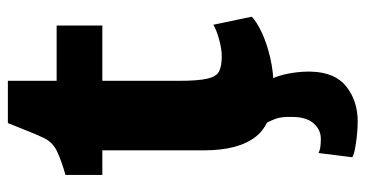

<svg xmlns="http://www.w3.org/2000/svg" viewBox="-246 -478 951 500"><g transform="rotate(-90 230.0 -228.5)"><path d="M251 8Q161 8 124.5 -37.2Q88 -82.5 88 -173V-438H24V-534Q61 -544.5 85 -555.8Q109 -567 120 -590Q128.5 -607.5 139 -634.2Q149.5 -661 159 -684H269V-557H413V-438H269V-240Q269 -188 274.8 -164Q280.5 -140 294.5 -133.5Q308.5 -127 333 -127Q352 -127 377.2 -134Q402.5 -141 415 -149L436 -49Q423 -36 394.8 -22.8Q366.5 -9.5 329 -0.8Q291.5 8 251 8ZM70 213 81 125Q88 128.5 97 129.8Q106 131 118 131Q141.5 131 158 112.5Q174.5 94 175 58Q176 28.5 170 12.8Q164 -3 157 -15L235 -17L261 -15Q272 -5.5 279.2 14.8Q286.5 35 290 59.2Q293.5 83.5 293 105Q291.5 168 254 197.5Q216.5 227 163 227Q148.5 227 129.2 225.2Q110 223.5 93.2 220.2Q76.5 217 70 213Z"/></g></svg>

Font: Merriweather Sans ExtraBold
Style: Regular
Weight: 800
Designer: Eben Sorkin
Foundry: Eben Sorkin
Version: Version 2.001; ttfautohint (v1.8.3)